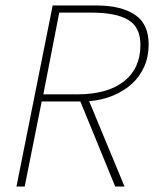

<svg xmlns="http://www.w3.org/2000/svg" viewBox="-20 -680 562 700"><path d="M40 0 172 -660H332Q421 -660 471.5 -626.5Q522 -593 522 -518Q522 -474 506 -437.5Q490 -401 461 -374.5Q432 -348 392 -331.5Q352 -315 305 -311L434 0H400L273 -310H132L70 0ZM138 -336H260Q372 -336 432 -383.5Q492 -431 492 -516Q492 -581 447.5 -607.5Q403 -634 314 -634H196Z"/></svg>

Font: TypoPRO Source Sans Pro
Style: Italic
Weight: 200
Italic angle: -11°
Designer: Paul D. Hunt
Foundry: Adobe Systems Incorporated
Version: Version 1.075;PS 2.000;hotconv 1.0.86;makeotf.lib2.5.63406